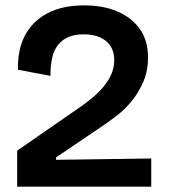

<svg xmlns="http://www.w3.org/2000/svg" viewBox="-20 -696 629 716"><path d="M44 0V-134L292 -306Q311 -320 331 -337Q351 -354 368 -375Q385 -396 395.5 -420Q406 -444 406 -472Q406 -502 393 -523Q380 -544 354.5 -556Q329 -568 292 -568Q259 -568 235.5 -558Q212 -548 196.5 -528.5Q181 -509 174.5 -480Q168 -451 168 -413L47 -436Q45 -510 73 -563.5Q101 -617 157 -646.5Q213 -676 294 -676Q365 -676 418.5 -653Q472 -630 502 -587Q532 -544 532 -481Q532 -433 515.5 -393.5Q499 -354 473.5 -322Q448 -290 416.5 -265.5Q385 -241 356 -222L189 -109V-100L544 -105V0Z"/></svg>

Font: Bricolage Grotesque 20pt SemiBold
Style: Regular
Weight: 600
Version: Version 1.001;gftools[0.9.33.dev8+g029e19f]